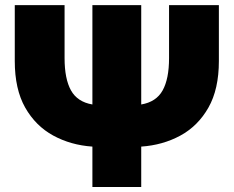

<svg xmlns="http://www.w3.org/2000/svg" viewBox="-20 -748 935 768"><path d="M656.2 -727.5H855.5V-503.9Q855.5 -391.1 813.7 -317.6Q772 -244.1 701.7 -205.8Q631.3 -167.5 544.9 -161.6V0H349.6V-161.6Q263.2 -167.5 192.9 -205.8Q122.6 -244.1 80.8 -317.6Q39.1 -391.1 39.1 -503.9V-727.5H238.3V-515.6Q238.3 -432.6 263.9 -386.5Q289.6 -340.3 349.6 -330.1V-727.5H544.9V-330.1Q605 -340.3 630.6 -386.5Q656.2 -432.6 656.2 -515.6Z"/></svg>

Font: Inter Display Black
Style: Regular
Weight: 900
Designer: Rasmus Andersson
Foundry: rsms
Version: Version 4.000;git-a52131595